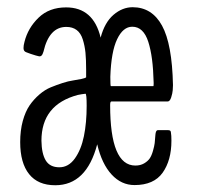

<svg xmlns="http://www.w3.org/2000/svg" viewBox="-20 -518 556 543"><path d="M293.5 -274.4H413.6Q414.6 -274.4 414.6 -283.2Q413.6 -322.3 409.9 -350.3Q406.2 -378.4 399.4 -399.7Q392.6 -420.9 381.3 -431.6Q370.1 -442.4 354 -442.4Q328.1 -442.4 311.3 -407.2Q294.4 -372.1 292 -300.8Q292 -274.4 293.5 -274.4ZM147.9 -44.9Q173.8 -44.9 191.7 -69.8Q209.5 -94.7 217.3 -132.8Q225.1 -170.9 225.1 -218.8Q225.1 -252.9 221.7 -252.9Q221.2 -252.9 211.2 -251.5Q201.2 -250 200.2 -249.5Q97.2 -222.2 97.2 -120.1Q97.7 -83.5 109.4 -64.2Q121.1 -44.9 147.9 -44.9ZM136.2 5.9Q87.4 5.9 62.3 -25.6Q37.1 -57.1 37.1 -116.2Q37.1 -148.9 44.4 -175.8Q51.8 -202.6 63.7 -220Q75.7 -237.3 91.3 -250.7Q106.9 -264.2 123.5 -271Q140.1 -277.8 156.7 -283.2Q173.3 -288.6 186.8 -290.5Q200.2 -292.5 210.4 -294.7Q220.7 -296.9 223.6 -299.3V-321.3Q223.6 -349.6 221.7 -369.1Q219.7 -388.7 214.1 -406.5Q208.5 -424.3 196.8 -433.1Q185.1 -441.9 167.5 -441.9Q119.1 -441.9 103 -372.1Q100.6 -363.8 97.4 -360.8Q94.2 -357.9 89.8 -358.9Q84 -359.9 67.1 -365.5Q50.3 -371.1 49.8 -373Q43.5 -378.4 49.3 -399.9Q59.1 -439 89.1 -468Q119.1 -497.1 167 -497.1Q244.1 -497.1 264.6 -411.6Q275.9 -454.6 301 -476.1Q326.2 -497.6 355 -497.6Q409.7 -497.6 438.2 -445.6Q466.8 -393.6 469.2 -277.3Q469.2 -272 468.5 -262.9Q467.8 -253.9 464.1 -242.4Q460.4 -231 454.1 -231H294.9Q291.5 -231 291.5 -220.7Q291.5 -49.8 362.8 -49.8Q377 -49.8 387.5 -55.9Q397.9 -62 403.3 -69.8Q408.7 -77.6 412.6 -91.3Q416.5 -105 417.5 -113.3Q418.5 -121.6 419.4 -135.7Q419.9 -138.7 419.9 -140.1Q421.4 -149.9 426.3 -149.9H455.6Q463.4 -149.9 463.4 -143.1Q464.8 -135.7 464.8 -120.1Q464.8 -64.5 439.9 -29.5Q415 5.4 360.4 5.4Q323.2 5.4 295.7 -24.4Q268.1 -54.2 254.9 -109.9Q224.6 5.9 136.2 5.9Z"/></svg>

Font: BenchNine
Style: Regular
Weight: 400
Designer: Vernon Adams
Foundry: Vernon Adams
Version: Version 1 ; ttfautohint (v0.92.18-e454-dirty) -l 8 -r 50 -G 